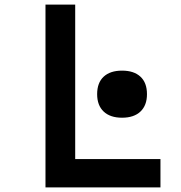

<svg xmlns="http://www.w3.org/2000/svg" viewBox="-20 -820 790 840"><path d="M179 0V-800H309V-124H682V0ZM514 -305Q462 -305 433.5 -332Q405 -359 405 -408Q405 -458 433.5 -484.5Q462 -511 514 -511Q566 -511 594.5 -484.5Q623 -458 623 -408Q623 -359 594.5 -332Q566 -305 514 -305Z"/></svg>

Font: Martian Mono SemiExpanded Medium
Style: Regular
Weight: 500
Width: 6
Designer: Roman Shamin
Foundry: Evil Martians
Version: Version 1.000